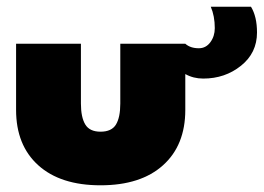

<svg xmlns="http://www.w3.org/2000/svg" viewBox="-20 -541 787 573"><path d="M221.5 -232Q221.5 -191 234.5 -169.5Q247.5 -148 280 -148Q313 -148 326 -169.2Q339 -190.5 339 -232V-410.5H533Q548 -397 573.5 -397Q594.5 -397 607.8 -415Q621 -433 621 -457Q621 -493 609 -521H729Q747 -491.5 747 -444Q747 -383 699.2 -344.8Q651.5 -306.5 586.5 -306.5Q557 -306.5 533 -320V-213Q533 -107.5 466.5 -47.8Q400 12 280 12Q160.5 12 94.2 -47.8Q28 -107.5 28 -213V-410.5H221.5Z"/></svg>

Font: League Spartan Black
Style: Regular
Weight: 900
Foundry: The League of Moveable Type
Version: Version 2.002